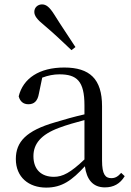

<svg xmlns="http://www.w3.org/2000/svg" viewBox="-20 -838 597 873"><path d="M323 -624C292 -672 259 -720 226 -773C205 -806 190 -818 171 -818C153 -818 136 -805 136 -784C136 -766 149 -749 180 -724C224 -687 264 -649 305 -610ZM457 14C496 14 526 -2 547 -37L531 -52C515 -34 503 -28 486 -28C459 -28 444 -45 444 -108V-355C444 -479 388 -531 272 -531C159 -531 85 -482 65 -400C71 -377 86 -364 109 -364C134 -364 151 -377 157 -413L172 -485C199 -495 224 -500 250 -500C329 -500 364 -470 364 -359V-318C320 -308 273 -295 231 -282C99 -244 52 -193 52 -115C52 -32 111 15 190 15C262 15 307 -18 366 -82C374 -22 402 14 457 14ZM364 -113C301 -53 265 -34 225 -34C169 -34 132 -66 132 -128C132 -183 165 -226 249 -257C283 -270 323 -281 364 -292Z"/></svg>

Font: Source Han Serif CN
Style: Regular
Weight: 400
Designer: Ryoko NISHIZUKA 西塚涼子 (kana & ideographs); Frank Grießhammer (Latin, Greek & Cyrillic); Wenlong ZHANG 张文龙 (bopomofo); San
Foundry: Adobe
Version: Version 2.003;hotconv 1.1.1;makeotfexe 2.6.0